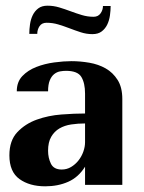

<svg xmlns="http://www.w3.org/2000/svg" viewBox="-20 -650 507 675"><path d="M279 -251V-321Q279 -358 266 -379.5Q253 -401 212 -401Q202 -401 191 -399Q180 -397 170.5 -389.5Q161 -382 155 -367.5Q149 -353 149 -329H39Q39 -362 58.5 -382.5Q78 -403 107.5 -414.5Q137 -426 170.5 -430.5Q204 -435 231 -435Q262 -435 294 -429.5Q326 -424 351.5 -409.5Q377 -395 393.5 -369Q410 -343 410 -302V0H279V-64Q256 -27 220 -11Q184 5 139 5Q84 5 48.5 -20.5Q13 -46 13 -104Q13 -156 41 -185.5Q69 -215 109.5 -229.5Q150 -244 196 -247.5Q242 -251 279 -251ZM149 -120Q149 -95 159 -74.5Q169 -54 197 -54Q215 -54 230 -63Q245 -72 256 -86Q267 -100 273 -117Q279 -134 279 -150V-216Q254 -216 230.5 -212.5Q207 -209 189 -198.5Q171 -188 160 -169Q149 -150 149 -120ZM147 -630Q168 -630 188 -624Q208 -618 228 -610.5Q248 -603 268 -597Q288 -591 309 -591Q325 -591 333.5 -603Q342 -615 342 -629H369Q369 -613 366.5 -595.5Q364 -578 357 -563.5Q350 -549 337.5 -539.5Q325 -530 305 -530Q284 -530 264 -536.5Q244 -543 224.5 -550.5Q205 -558 185 -564Q165 -570 144 -570Q127 -570 119 -558Q111 -546 111 -531H83Q83 -547 85.5 -564.5Q88 -582 95 -596.5Q102 -611 114.5 -620.5Q127 -630 147 -630Z"/></svg>

Font: Gamine
Style: Bold
Weight: 700
Designer: Tapiwanashe Sebastian Garikayi
Version: Version 1.000